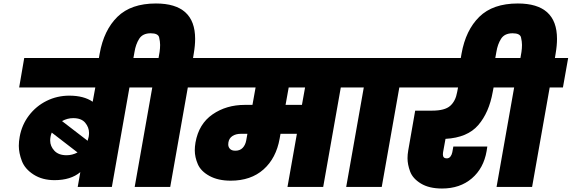

<svg xmlns="http://www.w3.org/2000/svg" viewBox="-20 -1073 3281 1102"><path d="M828 -740 799 -571H723L622 0H426L441 -85Q386 -39 293 -39Q223 -39 173 -71Q123 -103 105.5 -149Q88 -195 88 -236Q88 -261 93 -288Q105 -356 146 -410Q187 -464 247.5 -494Q308 -524 378 -524Q461 -524 512 -489L527 -571H90L119 -740ZM400 -395Q367 -395 336 -378L483 -265Q487 -279 489 -288Q491 -299 491 -310Q491 -342 469 -368.5Q447 -395 400 -395ZM270 -288Q268 -276 268 -266Q268 -234 292 -208Q316 -182 362 -182Q395 -182 425 -198L277 -312Q272 -300 270 -288Z M1164 -740 1134 -571H1058L957 0H753L854 -571H777L807 -740H890L896 -775Q899 -796 899 -815Q899 -834 893.5 -858Q888 -882 845 -882Q799 -882 779 -850.5Q759 -819 752 -775L738 -696H540L552 -765Q576 -900 654 -976.5Q732 -1053 875 -1053Q1100 -1053 1100 -850Q1100 -811 1092 -765L1088 -740Z M2013 -571H1936L1835 0H1630L1684 -305H1590L1585 -277Q1565 -165 1492.5 -100.5Q1420 -36 1304 -36Q1232 -36 1182.5 -63Q1133 -90 1115.5 -130.5Q1098 -171 1098 -210Q1098 -231 1102 -255Q1121 -362 1200 -416.5Q1279 -471 1385 -471H1429L1447 -571H1112L1141 -740H2042ZM1731 -571H1637L1619 -471H1713ZM1400 -305H1362Q1334 -305 1314.5 -292.5Q1295 -280 1291 -256Q1290 -250 1290 -244Q1290 -229 1300 -218.5Q1310 -208 1331 -208Q1357 -208 1372.5 -224Q1388 -240 1393 -266Z M1967 0 2068 -571H1991L2021 -740H2378L2348 -571H2272L2171 0Z M2808 -545Q2787 -427 2725 -355Q2663 -283 2537 -276L2523 -199Q2522 -193 2522 -187Q2522 -164 2544 -164Q2557 -164 2565 -174Q2573 -184 2576 -199L2582 -232H2777Q2776 -220 2773 -206Q2756 -107 2688 -49Q2620 9 2517 9Q2443 9 2396 -19.5Q2349 -48 2334 -88.5Q2319 -129 2319 -165Q2319 -186 2323 -209L2363 -438H2461Q2533 -438 2564 -465.5Q2595 -493 2604 -545L2609 -571H2326L2356 -740H2906L2876 -571H2813Z M3241 -740 3211 -571H3135L3034 0H2830L2931 -571H2854L2884 -740H2967L2973 -775Q2976 -796 2976 -815Q2976 -834 2970.5 -858Q2965 -882 2922 -882Q2876 -882 2856 -850.5Q2836 -819 2829 -775L2815 -696H2617L2629 -765Q2653 -900 2731 -976.5Q2809 -1053 2952 -1053Q3177 -1053 3177 -850Q3177 -811 3169 -765L3165 -740Z"/></svg>

Font: Fz Poppins Black
Style: Italic
Weight: 900
Italic angle: -10°
Designer: Ninad Kale (Devanagari), Jonny Pinhorn (Latin)
Foundry: Indian Type Foundry
Version: Vit hóa bi Vntype.Com & FontZin.Com